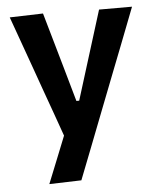

<svg xmlns="http://www.w3.org/2000/svg" viewBox="-51 -546 640 786"><g transform="rotate(-5 269.0 -153.0)"><path d="M120 196Q140.5 145.5 161.2 93.5Q182 41.5 202 -8.5V17Q184 -34.5 165.2 -86.8Q146.5 -139 128.5 -189L96.5 -279Q77.5 -332.5 57.2 -388.8Q37 -445 18 -498L155 -502Q171.5 -444.5 187.2 -389.5Q203 -334.5 219.5 -276.5L260 -133.5H271.5L316 -276.5Q333.5 -332.5 350.5 -387.2Q367.5 -442 385 -498H520.5Q505 -458 490.5 -420.5Q476 -383 458.5 -338Q441 -293 416.5 -230.5L362 -90.5Q325 4.5 299.2 71.2Q273.5 138 252 192Z"/></g></svg>

Font: Commissioner Thin SemiBold
Style: Regular
Weight: 600
Version: Version 1.000